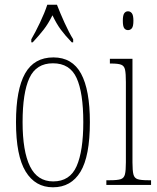

<svg xmlns="http://www.w3.org/2000/svg" viewBox="-20 -786 669 816"><path d="M205 10Q130 10 89 -57Q48 -124 48 -267Q48 -405 86.5 -473.5Q125 -542 207 -542Q287 -542 324.5 -473Q362 -404 362 -267Q362 -122 322 -56Q282 10 205 10ZM206 -15Q277 -15 305.5 -79.5Q334 -144 334 -267Q334 -392 305.5 -454.5Q277 -517 205 -517Q134 -517 105 -454.5Q76 -392 76 -267Q76 -143 107.5 -79Q139 -15 206 -15ZM113 -619Q130 -648 150 -690Q170 -732 181 -766H222Q235 -732 254 -690Q273 -648 291 -619V-606H285Q257 -635 238.5 -660Q220 -685 203 -721Q185 -685 165.5 -660Q146 -635 119 -606H113Z M524 -658Q514 -658 508 -666Q502 -674 502 -698Q502 -721 508 -729.5Q514 -738 524 -738Q534 -738 540.5 -729.5Q547 -721 547 -698Q547 -674 540.5 -666Q534 -658 524 -658ZM432 0V-20H448Q479 -20 493 -24.5Q507 -29 511 -45Q515 -61 515 -96V-437Q515 -473 511.5 -489.5Q508 -506 495 -511Q482 -516 453 -516H447V-536H543V-96Q543 -61 547 -45Q551 -29 565 -24.5Q579 -20 609 -20H622V0Z"/></svg>

Font: Noto Serif Georgian ExtraCondensed Thin
Style: Regular
Weight: 100
Width: 2
Designer: Monotype Design Team, Akaki Razmadze
Foundry: Google LLC
Version: Version 2.003; ttfautohint (v1.8.4.7-5d5b)